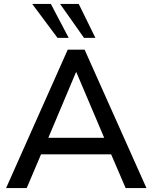

<svg xmlns="http://www.w3.org/2000/svg" viewBox="-20 -958 776 978"><path d="M11 0 325 -705H411L726 0H620L534 -200L581 -172H155L201 -200L116 0ZM367 -590 216 -232 191 -256H544L521 -232L369 -590ZM408 -765 286 -938H381L466 -765ZM273 -765 144 -938H239L330 -765Z"/></svg>

Font: Nunito Sans 12pt ExtraLight 12pt SemiBold
Style: Regular
Weight: 600
Version: Version 3.101;gftools[0.9.27]